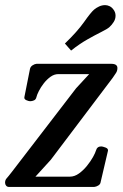

<svg xmlns="http://www.w3.org/2000/svg" viewBox="-22 -737 486 757"><path d="M13.2 0Q6.3 0 2.2 -4.9Q-2 -9.8 -2 -16.6Q-2 -27.3 4.2 -33.9Q10.3 -40.5 25.4 -60.1L277.8 -388.7L329.6 -444.8H208Q191.9 -444.8 177.2 -434.3Q162.6 -423.8 150.6 -408.4Q138.7 -393.1 131.1 -377.9Q123.5 -362.8 121.6 -354Q119.6 -344.7 112.1 -341.3Q104.5 -337.9 96.7 -337.9Q91.3 -337.9 81.8 -342Q72.3 -346.2 74.2 -354.5L96.2 -465.3Q98.1 -474.1 106.4 -479.5Q114.7 -484.9 122.1 -485.4H416.5Q440.9 -485.4 440.9 -468.8Q440.9 -457.5 435.1 -449Q429.2 -440.4 422.4 -430.2L178.2 -106.9L117.7 -40.5H253.4Q272 -40.5 289.3 -53Q306.6 -65.4 321 -83.3Q335.4 -101.1 344.7 -117.9Q354 -134.8 356.4 -143.6Q360.8 -159.7 377 -159.7Q382.3 -159.7 393.6 -155.5Q404.8 -151.4 403.8 -143.1L375 -20Q374 -10.7 365.5 -5.6Q356.9 -0.5 349.6 0ZM258.3 -537.6 233.9 -565.4Q282.7 -612.3 309.6 -650.4Q336.4 -688.5 349.1 -699.2Q357.9 -706.5 369.1 -711.7Q380.4 -716.8 392.6 -716.8Q400.9 -716.8 409.4 -712.9Q418 -709 424.3 -700.7Q433.6 -689.5 433.6 -675.3Q433.6 -662.1 426.3 -650.4Q418.9 -638.7 409.2 -629.9Q400.9 -622.6 377.7 -611.1Q354.5 -599.6 323 -581.8Q291.5 -564 258.3 -537.6Z"/></svg>

Font: Gelasio
Style: Italic
Weight: 400
Italic angle: -8.5°
Designer: Eben Sorkin
Foundry: Eben Sorkin
Version: Version 1.008